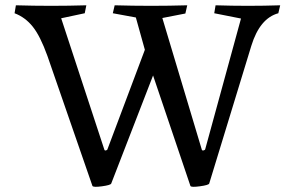

<svg xmlns="http://www.w3.org/2000/svg" viewBox="-20 -684 1113 725"><path d="M329 18 159 -473Q132 -548 103.5 -583.5Q75 -619 35 -634L40 -664Q173 -660 306 -664L300 -634L211 -615L374 -119Q375 -115 380 -116Q385 -117 386 -121L527 -496L493 -618L406 -634L413 -664Q551 -660 687 -664L680 -633L593 -616L742 -119Q743 -115 748.5 -116Q754 -117 755 -121L890 -614L789 -634L794 -664Q917 -660 1038 -664L1031 -634Q961 -615 929 -511L770 9Q768 15 734.5 19.5Q701 24 699 18L558 -399L400 9Q398 15 365 19.5Q332 24 329 18Z"/></svg>

Font: Darwin Serif Regular ALPHA
Style: Regular
Weight: 400
Designer: Emily de Oliveira Santos
Version: Version 0.1